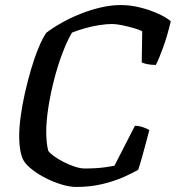

<svg xmlns="http://www.w3.org/2000/svg" viewBox="-20 -740 696 760"><path d="M282 0Q256 0 224.5 -9.5Q193 -19 163 -34Q133 -49 109.5 -67Q86 -85 75 -102Q66 -116 61 -141.5Q56 -167 56 -202Q56 -236 62 -280.5Q68 -325 79 -373.5Q90 -422 103.5 -467.5Q117 -513 132.5 -550.5Q148 -588 163 -610Q189 -630 223.5 -649.5Q258 -669 298 -685Q338 -701 379 -710.5Q420 -720 458 -720Q496 -720 534 -710.5Q572 -701 604.5 -686.5Q637 -672 656 -656Q643 -600 626 -553Q609 -506 597 -483Q576 -483 561 -486.5Q546 -490 541 -493L543 -616Q533 -622 510.5 -628.5Q488 -635 464 -640Q440 -645 424 -645Q401 -645 372.5 -640.5Q344 -636 316 -628Q288 -620 265 -611Q246 -579 227.5 -530.5Q209 -482 194.5 -426Q180 -370 171.5 -315.5Q163 -261 163 -217Q163 -197 165 -177.5Q167 -158 171 -143Q177 -134 193.5 -122Q210 -110 231.5 -99Q253 -88 275.5 -80.5Q298 -73 316 -73Q339 -73 362 -74.5Q385 -76 403.5 -79Q422 -82 433 -84L514 -242Q531 -242 547.5 -236Q564 -230 571 -225Q566 -205 558 -175.5Q550 -146 542 -117Q534 -88 527 -68Q505 -55 469 -39Q433 -23 385.5 -11.5Q338 0 282 0Z"/></svg>

Font: Texturina Medium
Style: Italic
Weight: 500
Italic angle: -11°
Designer: Guillermo Torres Carreño
Foundry: Omnibus-Type
Version: Version 1.002